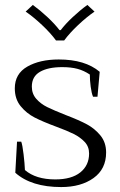

<svg xmlns="http://www.w3.org/2000/svg" viewBox="-20 -748 488 778"><path d="M84 -701 113 -728Q142 -707 172 -679Q202 -651 221 -626H226Q245 -651 275 -679Q305 -707 334 -728L363 -701Q331 -679 296.5 -646.5Q262 -614 240 -584H207Q185 -614 150.5 -646.5Q116 -679 84 -701ZM42 -48 49 -174H66Q71 -161 75.5 -123Q80 -85 81 -59Q125 -21 204 -21Q270 -21 305.5 -49.5Q341 -78 341 -126Q341 -154 323 -173Q305 -192 279 -205Q253 -218 207 -235Q153 -255 120 -272Q87 -289 63.5 -318Q40 -347 40 -390Q40 -449 90.5 -478Q141 -507 218 -507Q325 -507 384 -457L375 -356H357Q351 -370 347.5 -396.5Q344 -423 344 -446Q320 -462 294 -469Q268 -476 232 -476Q175 -476 142 -457Q109 -438 109 -397Q109 -368 127 -347.5Q145 -327 171.5 -314Q198 -301 246 -282Q301 -261 332.5 -244Q364 -227 387 -199Q410 -171 410 -130Q410 -63 359 -26.5Q308 10 228 10Q107 10 42 -48Z"/></svg>

Font: Trirong Light
Style: Regular
Weight: 300
Designer: Katatrad Team
Foundry: CadsonDemak
Version: Version 1.001